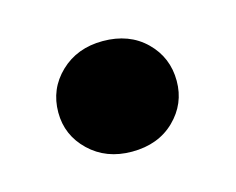

<svg xmlns="http://www.w3.org/2000/svg" viewBox="-40 -203 319 260"><g transform="rotate(-15 119.0 -72.5)"><path d="M119 5Q83 5 59.5 -17.5Q36 -40 36 -72Q36 -105 59.5 -127.5Q83 -150 119 -150Q156 -150 179 -127.5Q202 -105 202 -72Q202 -40 179 -17.5Q156 5 119 5Z"/></g></svg>

Font: DM Sans 9pt 36pt
Style: Bold
Weight: 700
Version: Version 4.004;gftools[0.9.30]